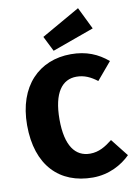

<svg xmlns="http://www.w3.org/2000/svg" viewBox="-105 -1036 788 1120"><g transform="rotate(-10 289.5 -476.0)"><path d="M438 -970 210 -840 255 -750 502 -839ZM350 -713C162 -713 27 -581 27 -349C27 -110 156 18 353 18C449 18 527 -26 576 -75L494 -179C452 -146 413 -122 361 -122C274 -122 219 -192 219 -349C219 -508 275 -578 359 -578C406 -578 443 -560 481 -531L568 -634C509 -684 441 -713 350 -713Z"/></g></svg>

Font: Fira Sans ExtraBold
Style: Regular
Weight: 800
Designer: bBox Type GmbH & Carrois Corporate GbR & Edenspiekermann AG
Foundry: bBox Type GmbH & Carrois Corporate GbR & Edenspiekermann AG
Version: Version 4.300;PS 004.300;hotconv 1.0.88;makeotf.lib2.5.64775